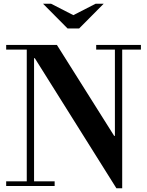

<svg xmlns="http://www.w3.org/2000/svg" viewBox="-20 -994 784 1026"><path d="M602 12 166 -683H162V-25H272V0H13V-25H123V-729H13V-754H284L590 -268H594V-729H494V-754H733V-729H633V12ZM341 -842 210 -974H253L372 -913L491 -974H534L403 -842Z"/></svg>

Font: Libre Bodoni
Style: Regular
Weight: 400
Designer: Pablo Impallari, Rodrigo Fuenzalida
Foundry: Impallari Type
Version: Version 2.005;gftools[0.9.23]